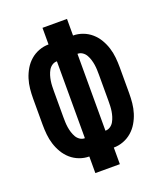

<svg xmlns="http://www.w3.org/2000/svg" viewBox="-136 -824 772 913"><g transform="rotate(-20 250.0 -367.5)"><path d="M188 0V-84Q163 -84 139 -93Q115 -102 96 -118.5Q77 -135 64 -157Q51 -179 43.5 -203Q36 -227 33.5 -252Q31 -277 31 -302V-433Q31 -458 33.5 -483Q36 -508 43.5 -532Q51 -556 64 -578Q77 -600 96 -616.5Q115 -633 139 -642Q163 -651 188 -651V-735H312V-651Q337 -651 361 -642Q385 -633 404 -616.5Q423 -600 436 -578Q449 -556 456.5 -532Q464 -508 466.5 -483Q469 -458 469 -433V-302Q469 -277 466.5 -252Q464 -227 456.5 -203Q449 -179 436 -157Q423 -135 404 -118.5Q385 -102 361 -93Q337 -84 312 -84V0ZM198 -173V-562H197Q184 -562 173 -554.5Q162 -547 155.5 -535.5Q149 -524 145 -511Q141 -498 139 -485Q137 -472 136.5 -459Q136 -446 136 -433V-302Q136 -289 136.5 -276Q137 -263 139 -250Q141 -237 145 -224Q149 -211 155.5 -199.5Q162 -188 173 -180.5Q184 -173 197 -173ZM302 -173H303Q316 -173 327 -180.5Q338 -188 344.5 -199.5Q351 -211 355 -224Q359 -237 361 -250Q363 -263 363.5 -276Q364 -289 364 -302V-433Q364 -446 363.5 -459Q363 -472 361 -485Q359 -498 355 -511Q351 -524 344.5 -535.5Q338 -547 327 -554.5Q316 -562 303 -562H302Z"/></g></svg>

Font: Iosevka Extrabold
Style: Regular
Weight: 800
Monospace: yes
Designer: Belleve Invis
Foundry: Belleve Invis
Version: Version 32.5.0; ttfautohint (v1.8.4)